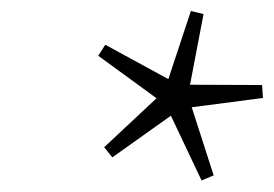

<svg xmlns="http://www.w3.org/2000/svg" viewBox="-20 -698 487 341"><path d="M359.5 -386.5 338 -377.5 283.5 -492.5 179.5 -418.5 165 -436.5 258 -523.5 154.5 -599 167 -618.5 279 -557.5 319 -678.5 341.5 -673 317.5 -547.5 445.5 -547 447 -524 320.5 -507.5Z"/></svg>

Font: Newsreader 16pt 16pt Light
Style: Italic
Weight: 300
Italic angle: -17°
Version: Version 1.003